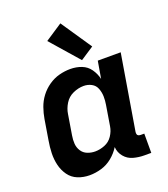

<svg xmlns="http://www.w3.org/2000/svg" viewBox="-142 -876 860 984"><g transform="rotate(-20 288.0 -383.5)"><path d="M178 8Q210 8 242.5 -1.5Q275 -11 302 -33Q329 -55 347 -84Q349 -54 368 -31Q387 -8 416 0Q445 8 476 8H513V-97H494Q487 -97 481.5 -99.5Q476 -102 474.5 -108Q473 -114 474 -121L542 -530H417L401 -436Q394 -466 376.5 -491Q359 -516 330.5 -527Q302 -538 269 -538Q239 -538 208.5 -530Q178 -522 150.5 -503Q123 -484 103.5 -458Q84 -432 73.5 -402Q63 -372 58 -342L40 -232Q34 -198 33 -164.5Q32 -131 39.5 -99.5Q47 -68 65.5 -42Q84 -16 114 -4Q144 8 178 8ZM246 -97Q224 -97 204 -105Q184 -113 172.5 -131Q161 -149 159.5 -170.5Q158 -192 162 -215L180 -325Q184 -353 200.5 -380Q217 -407 246 -420Q275 -433 304 -433Q327 -433 346.5 -422.5Q366 -412 374 -391Q382 -370 382.5 -347.5Q383 -325 379 -302L361 -192Q357 -166 341 -142Q325 -118 298.5 -107.5Q272 -97 246 -97ZM342 -560 415 -608 302 -775 208 -713Z"/></g></svg>

Font: Iosevka Sparkle
Style: Bold Italic
Weight: 700
Italic angle: -9°
Designer: Belleve Invis
Foundry: Belleve Invis
Version: Version 4.5.0; ttfautohint (v1.8.3)